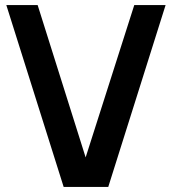

<svg xmlns="http://www.w3.org/2000/svg" viewBox="-20 -740 680 760"><path d="M232 0H408.5L635.5 -720H511.5L319 -117L129 -720H5Z"/></svg>

Font: Manrope
Style: Bold
Weight: 700
Designer: Mikhail Sharanda
Foundry: Mikhail Sharanda
Version: Version 4.505;FEAKit 1.0